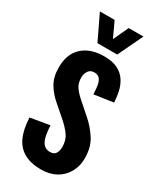

<svg xmlns="http://www.w3.org/2000/svg" viewBox="-260 -1137 1025 1230"><g transform="rotate(30 252.5 -522.0)"><path d="M271 11Q196 11 146 -16.5Q96 -44 70.5 -99.5Q45 -155 41 -241L183 -265Q185 -215 193.5 -181.5Q202 -148 219.5 -131.5Q237 -115 263 -115Q295 -115 306.5 -135Q318 -155 318 -181Q318 -232 293.5 -266.5Q269 -301 229 -336L145 -409Q100 -447 71.5 -495Q43 -543 43 -613Q43 -713 101.5 -766.5Q160 -820 262 -820Q323 -820 362 -800Q401 -780 422.5 -746.5Q444 -713 452.5 -673.5Q461 -634 463 -595L322 -574Q320 -611 315.5 -639Q311 -667 297.5 -683Q284 -699 257 -699Q228 -699 214 -677.5Q200 -656 200 -630Q200 -587 219.5 -559.5Q239 -532 273 -502L355 -430Q406 -386 442.5 -329.5Q479 -273 479 -190Q479 -133 453 -87Q427 -41 380.5 -15Q334 11 271 11ZM180 -871 92 -1055H201L253 -943L305 -1055H414L326 -871Z"/></g></svg>

Font: Oswald SemiBold
Style: Regular
Weight: 600
Designer: Vernon Adams
Foundry: Vernon Adams
Version: Version 4.103;gftools[0.9.33.dev8+g029e19f]